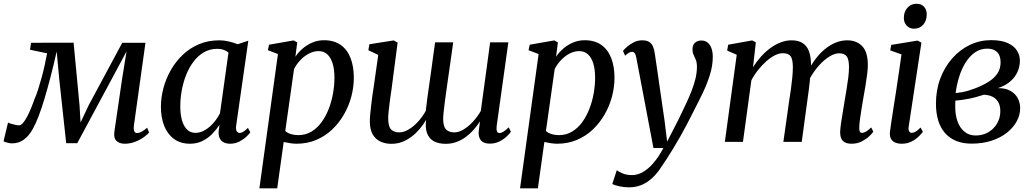

<svg xmlns="http://www.w3.org/2000/svg" viewBox="-48 -776 5652 1050"><path d="M633.5 10Q606 10 589.2 -5.2Q572.5 -20.5 577.5 -56L619.5 -343L644 -495L565.5 -348.5L374.5 7H314L276 -343L262 -494.5Q244.5 -417 227.5 -351.8Q210.5 -286.5 194.5 -233.5Q178.5 -180.5 162.8 -139.8Q147 -99 131.5 -71Q110.5 -33 82.5 -12.5Q54.5 8 18 8Q10 8 -0.2 6Q-10.5 4 -18.5 1.2Q-26.5 -1.5 -28.5 -4L-4 -106Q-1 -103.5 11 -99.8Q23 -96 36.2 -93.2Q49.5 -90.5 56 -90.5Q66.5 -90.5 77.5 -103.2Q88.5 -116 99.8 -137Q111 -158 121.5 -183.5Q132 -209 140.5 -234Q150.5 -255.5 160.2 -286Q170 -316.5 179.5 -351Q189 -385.5 196.5 -420Q204 -454.5 209.5 -484.5L116 -504L122 -542L354.5 -542.5L387 -199.5L392.5 -106L436.5 -199.5L620.5 -542H747.5L684.5 -91Q683 -81 683.5 -71Q684 -61 688.2 -54.8Q692.5 -48.5 701.5 -48.5Q713.5 -48.5 728.2 -56.8Q743 -65 756.5 -77.5L767.5 -51.5Q761 -43 741.8 -28.2Q722.5 -13.5 694.2 -1.8Q666 10 633.5 10Z M1243.5 -89Q1240.5 -66.5 1247 -57.8Q1253.5 -49 1263 -49Q1272 -49 1282.8 -55.8Q1293.5 -62.5 1308 -76.5L1321 -52.5Q1316 -44.5 1300.5 -29.5Q1285 -14.5 1261.8 -2.2Q1238.5 10 1209.5 10Q1179.5 10 1162.8 -6.5Q1146 -23 1147.5 -57L1152.5 -93.5Q1136 -68 1113 -44.2Q1090 -20.5 1059.5 -5.2Q1029 10 991.5 10Q939.5 10 904 -15.8Q868.5 -41.5 850.2 -87Q832 -132.5 832 -191.5Q832 -241.5 845.5 -293Q859 -344.5 885.5 -391.5Q912 -438.5 950.5 -475.5Q989 -512.5 1039.5 -534Q1090 -555.5 1152 -555.5Q1176.5 -555.5 1203.5 -549.2Q1230.5 -543 1251.5 -534L1310 -553.5ZM1201.5 -488.5Q1190 -498.5 1174.5 -503.8Q1159 -509 1140.5 -509Q1100 -509 1067.5 -490.2Q1035 -471.5 1010.8 -439.5Q986.5 -407.5 970.2 -366.8Q954 -326 946 -281.5Q938 -237 938 -194Q938 -146 948.5 -113.8Q959 -81.5 977.2 -65.5Q995.5 -49.5 1020 -49.5Q1042.5 -49.5 1062.5 -59Q1082.5 -68.5 1100 -84Q1117.5 -99.5 1131.2 -118.2Q1145 -137 1155 -156Z M1370.5 254 1472 -480.5 1417 -501.5 1423.5 -531.5 1558 -555 1577.5 -544 1567.5 -466Q1583.5 -490 1607.2 -510.5Q1631 -531 1660.5 -543.5Q1690 -556 1724 -556Q1778.5 -556 1814.8 -530.5Q1851 -505 1869 -458.8Q1887 -412.5 1887 -350.5Q1887 -300 1873.5 -248.5Q1860 -197 1833.5 -150.8Q1807 -104.5 1769 -68.2Q1731 -32 1681.8 -11Q1632.5 10 1573.5 10Q1556.5 10 1538.2 7Q1520 4 1503.5 0.5L1468 254ZM1512 -59.5Q1525 -48 1543.2 -42.5Q1561.5 -37 1583.5 -37Q1623 -37 1654.8 -56Q1686.5 -75 1710.2 -107.5Q1734 -140 1749.8 -180.8Q1765.5 -221.5 1773.2 -265.5Q1781 -309.5 1781 -351Q1781 -396.5 1771 -429Q1761 -461.5 1741.8 -479Q1722.5 -496.5 1694.5 -496.5Q1666 -496.5 1639.5 -482Q1613 -467.5 1592.5 -445Q1572 -422.5 1560 -398.5Z M2093 -286.5Q2090.5 -270 2087.5 -249Q2084.5 -228 2081.8 -206Q2079 -184 2077 -164Q2075 -144 2075 -129Q2075 -84 2091 -68Q2107 -52 2135.5 -52Q2160.5 -52 2187.8 -68.5Q2215 -85 2239.2 -111.8Q2263.5 -138.5 2280.5 -170Q2284 -203 2289 -239.5Q2294 -276 2299 -310.5Q2305 -349.5 2310.2 -389.8Q2315.5 -430 2321 -469Q2326.5 -508 2331.5 -544.5H2430.5Q2419.5 -466.5 2410.8 -404.8Q2402 -343 2395.2 -296Q2388.5 -249 2384.2 -215.5Q2380 -182 2377.8 -160.5Q2375.5 -139 2375.5 -128.5Q2375.5 -84 2391.5 -68Q2407.5 -52 2436 -52Q2461.5 -52 2488.2 -68.5Q2515 -85 2539.5 -111.8Q2564 -138.5 2581.5 -169.5L2632.5 -544.5H2732L2668 -86Q2666 -67 2670 -57.8Q2674 -48.5 2683.5 -48.5Q2693.5 -48.5 2705.2 -55.8Q2717 -63 2734 -79.5L2746 -55.5Q2740 -46 2724 -30.5Q2708 -15 2684 -2.8Q2660 9.5 2630 9.5Q2595.5 9.5 2580.8 -10Q2566 -29.5 2570.5 -63.5L2577 -112Q2561 -87.5 2541.2 -65.2Q2521.5 -43 2498 -26Q2474.5 -9 2447.5 0.8Q2420.5 10.5 2389.5 10.5Q2354.5 10.5 2329.8 -1Q2305 -12.5 2292.2 -36.8Q2279.5 -61 2280.5 -99L2282.5 -120.5Q2267 -94.5 2247.5 -71.2Q2228 -48 2204 -29.5Q2180 -11 2152.2 -0.2Q2124.5 10.5 2092 10.5Q2059 10.5 2032.5 -1.8Q2006 -14 1990.2 -41Q1974.5 -68 1974.5 -113Q1974.5 -129 1976.8 -152.5Q1979 -176 1982 -202Q1985 -228 1988.2 -251.2Q1991.5 -274.5 1994 -289L2020.5 -475.5L1966.5 -501.5L1972 -534L2105.5 -555L2126.5 -543Z M2796 254 2897.5 -480.5 2842.5 -501.5 2849 -531.5 2983.5 -555 3003 -544 2993 -466Q3009 -490 3032.8 -510.5Q3056.5 -531 3086 -543.5Q3115.5 -556 3149.5 -556Q3204 -556 3240.2 -530.5Q3276.5 -505 3294.5 -458.8Q3312.5 -412.5 3312.5 -350.5Q3312.5 -300 3299 -248.5Q3285.5 -197 3259 -150.8Q3232.5 -104.5 3194.5 -68.2Q3156.5 -32 3107.2 -11Q3058 10 2999 10Q2982 10 2963.8 7Q2945.5 4 2929 0.5L2893.5 254ZM2937.5 -59.5Q2950.5 -48 2968.8 -42.5Q2987 -37 3009 -37Q3048.5 -37 3080.2 -56Q3112 -75 3135.8 -107.5Q3159.5 -140 3175.2 -180.8Q3191 -221.5 3198.8 -265.5Q3206.5 -309.5 3206.5 -351Q3206.5 -396.5 3196.5 -429Q3186.5 -461.5 3167.2 -479Q3148 -496.5 3120 -496.5Q3091.5 -496.5 3065 -482Q3038.5 -467.5 3018 -445Q2997.5 -422.5 2985.5 -398.5Z M3432 -459.5Q3428.5 -478.5 3422.8 -485.5Q3417 -492.5 3408.5 -492.5Q3399.5 -492.5 3390.8 -487.2Q3382 -482 3370.5 -471.5L3359 -497.5Q3364.5 -505.5 3380 -519.2Q3395.5 -533 3417.2 -544.2Q3439 -555.5 3463.5 -555.5Q3488 -555.5 3501.8 -547Q3515.5 -538.5 3522.5 -523Q3529.5 -507.5 3532.5 -486Q3539 -441.5 3545.8 -396Q3552.5 -350.5 3559 -304.5Q3565.5 -258.5 3572.2 -212.8Q3579 -167 3585.5 -122L3600.5 -1.5L3662.5 -122.5Q3684 -166.5 3702.2 -205.2Q3720.5 -244 3734.2 -279.2Q3748 -314.5 3755.8 -347.8Q3763.5 -381 3763.5 -414Q3763 -435.5 3757 -449.5Q3751 -463.5 3745 -476.5Q3739 -489.5 3739 -506Q3739 -529.5 3752.5 -542Q3766 -554.5 3787.5 -554.5Q3808 -554.5 3821.8 -543.2Q3835.5 -532 3842.8 -511.8Q3850 -491.5 3850 -465.5Q3850 -417.5 3834.5 -367.5Q3819 -317.5 3795.5 -268.5Q3772 -219.5 3748 -173.5Q3729.5 -136 3710.5 -99.8Q3691.5 -63.5 3672 -29.2Q3652.5 5 3634.2 35.2Q3616 65.5 3599.2 91.2Q3582.5 117 3568.5 137Q3547.5 170 3521.5 195Q3495.5 220 3463.5 234.2Q3431.5 248.5 3391 248.5Q3367 248.5 3341 243.2Q3315 238 3300.5 230L3325 155Q3334.5 162.5 3356.2 172Q3378 181.5 3408.5 181.5Q3437 181.5 3465.8 166Q3494.5 150.5 3523.5 117.8Q3552.5 85 3580 33.5H3525.5Z M4085.5 -544 4070 -408.5Q4088.5 -438 4112.2 -464.8Q4136 -491.5 4163.5 -512Q4191 -532.5 4220.8 -544Q4250.5 -555.5 4281 -555.5Q4317 -555.5 4340.5 -541Q4364 -526.5 4375.5 -496.8Q4387 -467 4387.5 -419.5Q4387.5 -414 4386.8 -405.8Q4386 -397.5 4385.2 -388.2Q4384.5 -379 4383 -369L4368.5 -381.5Q4386.5 -419.5 4410.5 -451.5Q4434.5 -483.5 4462.5 -506.8Q4490.5 -530 4521.8 -542.8Q4553 -555.5 4585.5 -555.5Q4636.5 -555.5 4667.2 -523.5Q4698 -491.5 4698 -420Q4698 -399.5 4694.2 -369.5Q4690.5 -339.5 4685 -306.5Q4679.5 -273.5 4674 -243.5Q4669.5 -216.5 4664.5 -186.8Q4659.5 -157 4655.8 -129.5Q4652 -102 4651 -81Q4650.5 -64 4654 -56.8Q4657.5 -49.5 4665 -49.5Q4676 -49.5 4687.8 -56.2Q4699.5 -63 4716.5 -79L4728 -56Q4722 -46.5 4705.8 -31Q4689.5 -15.5 4665 -2.8Q4640.5 10 4609.5 10Q4586.5 10 4572.5 2.5Q4558.5 -5 4552.5 -19Q4546.5 -33 4546.5 -52.5Q4547 -71.5 4551 -100.2Q4555 -129 4560.8 -161.5Q4566.5 -194 4571 -224.5Q4576 -253.5 4581.5 -286.5Q4587 -319.5 4591 -351.8Q4595 -384 4595 -410Q4594.5 -453 4581.8 -468.8Q4569 -484.5 4541 -484.5Q4520.5 -484.5 4496.5 -471.8Q4472.5 -459 4448.2 -435.8Q4424 -412.5 4402.2 -381.5Q4380.5 -350.5 4365 -313.5L4384.5 -375.5Q4383 -354.5 4380.5 -330.2Q4378 -306 4374.8 -282Q4371.5 -258 4368.5 -236L4336.5 0H4236L4267.5 -223Q4272.5 -252.5 4277 -286Q4281.5 -319.5 4284.8 -351.8Q4288 -384 4288 -409.5Q4287.5 -453.5 4275.2 -469.2Q4263 -485 4232 -485Q4212 -485 4189 -473.2Q4166 -461.5 4142.5 -440.8Q4119 -420 4097.8 -393.2Q4076.5 -366.5 4061 -336.5L4015 0H3916L3981 -476.5L3928.5 -499.5L3934.5 -531.5L4065.5 -555Z M4883.5 10Q4862.5 10 4847 3.2Q4831.5 -3.5 4824 -18Q4816.5 -32.5 4819 -55Q4821 -72.5 4826 -106.2Q4831 -140 4838 -184.5Q4845 -229 4852.8 -279.2Q4860.5 -329.5 4868 -380.8Q4875.5 -432 4882 -478.5L4820.5 -500.5L4826 -530.5L4970 -554L4991 -543L4921.5 -84Q4918.5 -66 4924 -57.8Q4929.5 -49.5 4937.5 -49.5Q4948 -49.5 4959 -55.8Q4970 -62 4986.5 -78.5L4999 -55Q4992.5 -46 4977 -30.5Q4961.5 -15 4937.8 -2.5Q4914 10 4883.5 10ZM4951 -619Q4926 -619 4910.2 -636Q4894.5 -653 4895 -680Q4895.5 -713 4915 -734.2Q4934.5 -755.5 4964.5 -755.5Q4990.5 -755.5 5005.5 -739Q5020.5 -722.5 5020 -697Q5020 -662.5 5000.8 -640.8Q4981.5 -619 4951 -619Z M5265.5 9.5Q5217 9.5 5180.8 -5.5Q5144.5 -20.5 5119.8 -48.8Q5095 -77 5082.8 -117.5Q5070.5 -158 5070.5 -208.5Q5070.5 -284 5094.5 -347.5Q5118.5 -411 5160.5 -458Q5202.5 -505 5256.8 -530.8Q5311 -556.5 5372 -556.5Q5428.5 -556.5 5463.2 -540.5Q5498 -524.5 5513.8 -499Q5529.5 -473.5 5529.5 -444Q5529.5 -411.5 5516 -382Q5502.5 -352.5 5475.8 -329.8Q5449 -307 5409 -294Q5450.5 -294.5 5477.5 -279.2Q5504.5 -264 5517.8 -239Q5531 -214 5531 -184Q5531 -147 5512.2 -112.5Q5493.5 -78 5458.5 -50.2Q5423.5 -22.5 5374.5 -6.5Q5325.5 9.5 5265.5 9.5ZM5287.5 -35Q5326.5 -35 5356.8 -52.8Q5387 -70.5 5404.8 -100.8Q5422.5 -131 5422.5 -168.5Q5422.5 -196 5412.2 -215.5Q5402 -235 5382 -245.8Q5362 -256.5 5332.5 -258Q5325 -256 5313.2 -252.2Q5301.5 -248.5 5287 -244.5Q5272.5 -240.5 5256 -237Q5239.5 -234 5219.8 -230.8Q5200 -227.5 5177 -226Q5176 -217.5 5176 -208.8Q5176 -200 5176 -190.5Q5176 -146.5 5188.8 -111.2Q5201.5 -76 5226.8 -55.5Q5252 -35 5287.5 -35ZM5178 -267Q5198 -269 5215.2 -272.2Q5232.5 -275.5 5248.8 -280.5Q5265 -285.5 5282.5 -292Q5323.5 -307.5 5355.2 -326.8Q5387 -346 5405.5 -372.5Q5424 -399 5424 -435Q5424 -472 5405.2 -491Q5386.5 -510 5351.5 -510Q5312.5 -510 5282.5 -488.5Q5252.5 -467 5231 -431.5Q5209.5 -396 5196.5 -353Q5183.5 -310 5178 -267Z"/></svg>

Font: Merriweather 48pt
Style: Italic
Weight: 400
Italic angle: -7.8°
Version: Version 2.101